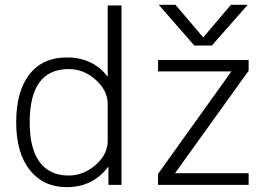

<svg xmlns="http://www.w3.org/2000/svg" viewBox="-20 -774 1140 805"><path d="M104.5 -260.7Q104.5 -150.4 146.5 -94.2Q188.5 -38.1 267.6 -38.1Q330.1 -38.1 380.9 -82.5Q431.6 -127 431.6 -183.6V-337.9Q431.6 -393.6 381.8 -439Q332 -484.4 267.6 -484.4Q104.5 -484.4 104.5 -260.7ZM489.3 -751V1H434.6V-76.2Q370.1 10.7 259.8 10.7Q162.1 10.7 105 -61Q47.9 -132.8 47.9 -260.7Q47.9 -391.6 103.5 -462.4Q159.2 -533.2 259.8 -533.2Q370.1 -533.2 431.6 -452.1V-751ZM642.6 -522.5H1022.5V-477.5L713.9 -47.9H1022.5V1H642.6V-44.9L950.2 -474.6H642.6ZM948.2 -753.9H1018.6L868.2 -583H794.9L645.5 -753.9H715.8L832 -617.2Z"/></svg>

Font: Gen Shin Gothic Light
Style: Regular
Weight: 200
Designer: [Source Han Sans]
Ryoko NISHIZUKA  (kana & ideographs); Paul D. Hunt (Latin, Greek & Cyrillic); Wenlong ZHANG  (bopomofo
Version: Version 1.002.20150607